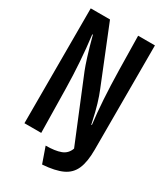

<svg xmlns="http://www.w3.org/2000/svg" viewBox="-220 -877 940 1088"><g transform="rotate(30 250.0 -333.0)"><path d="M243.7 119.1 207.5 16.1Q268.6 16.1 305.2 2.4Q341.8 -11.2 355.5 -49.8L187 -460.4Q176.8 -485.8 160.9 -536.1Q145 -586.4 125 -662.1H121.1Q131.8 -576.7 137.7 -491.2Q143.6 -405.8 145 -321.3L149.9 -33.7H40V-785.2H166L315.9 -413.6Q328.6 -383.3 342.3 -337.9Q356 -292.5 368.7 -231.9L372.1 -215.8H376Q357.9 -359.4 354 -562.5L350.1 -785.2H460V-102.1Q460 -23.4 439.9 22.9Q419.9 69.3 372.8 91.3Q325.7 113.3 243.7 119.1Z"/></g></svg>

Font: BIZ UDGothic
Style: Bold
Weight: 700
Monospace: yes
Designer: TypeBank Co., Ltd.
Foundry: Morisawa Inc.
Version: Version 1.05